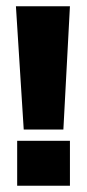

<svg xmlns="http://www.w3.org/2000/svg" viewBox="-20 -595 279 615"><path d="M56 -180 31 -575H204L183 -180ZM35 0V-144H204V0Z"/></svg>

Font: Tac One
Style: Regular
Weight: 400
Designer: Oluseyi Olusanya, David Udoh, Eyiyemi Adegbite, Mirko Velimirović
Version: Version 1.003; ttfautohint (v1.8.4.7-5d5b)